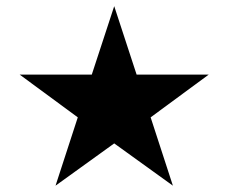

<svg xmlns="http://www.w3.org/2000/svg" viewBox="-20 -769 741 623"><path d="M43.9 -526.9H277.8L350.6 -749L423.3 -526.9H657.2L468.8 -388.2L541 -166.5L350.6 -303.7L160.2 -166.5L232.4 -388.2Z"/></svg>

Font: Vazir Medium WOL
Style: Medium-WOL
Weight: 500
Designer: Saber Rastikerdar
Foundry: Saber Rastikerdar
Version: Version 27.0.1